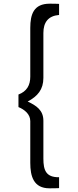

<svg xmlns="http://www.w3.org/2000/svg" viewBox="-20 -770 420 1040"><path d="M248 250C265 250 283 250 300 249V190C229 191 215 152 215 89V-116C215 -173 177 -198 130 -220C184 -249 215 -285 215 -348V-591C215 -649 241 -684 300 -689V-749C283 -750 266 -750 249 -750C163 -750 144 -693 144 -619V-355C144 -308 125 -275 80 -258V-190C112 -177 144 -152 144 -114V112C144 185 162 250 248 250Z"/></svg>

Font: Glacial Indifference
Style: Medium
Weight: 500
Version: Version 1.001